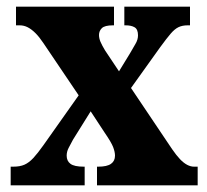

<svg xmlns="http://www.w3.org/2000/svg" viewBox="-20 -556 620 576"><path d="M12 0V-56H20Q40 -56 53.5 -62Q67 -68 80 -82Q93 -96 110 -120L216 -270L110 -427Q98 -445 86.5 -456.5Q75 -468 63.5 -474Q52 -480 39 -480H28V-536H322V-480H319Q294 -480 285.5 -471.5Q277 -463 277 -451Q277 -441 281.5 -430.5Q286 -420 295 -405L337 -342L370 -396Q379 -412 386.5 -424.5Q394 -437 394 -450Q394 -468 384 -474Q374 -480 357 -480H353V-536H550V-480H543Q527 -480 515.5 -474.5Q504 -469 492 -455Q480 -441 461 -415L373 -292L496 -109Q509 -90 520 -78.5Q531 -67 541.5 -61.5Q552 -56 562 -56H573V0H271V-56H275Q301 -56 313 -64.5Q325 -73 325 -89Q325 -100 319.5 -114.5Q314 -129 294 -158L252 -222L199 -137Q192 -124 186 -112.5Q180 -101 180 -89Q180 -73 191.5 -64.5Q203 -56 231 -56H234V0Z"/></svg>

Font: Noto Serif Khmer ExtraCondensed Black
Style: Regular
Weight: 900
Width: 2
Designer: Danh Hong and the Monotype Design Team
Foundry: Monotype Imaging Inc.
Version: Version 2.004